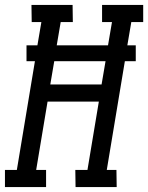

<svg xmlns="http://www.w3.org/2000/svg" viewBox="-57 -755 598 775"><path d="M-37 0V-69H11L84 -508H50V-572H94L110 -666H71L70 -735H236L237 -666H188L172 -572H379L395 -666H355V-735H521V-666H473L457 -572H491V-508H447L374 -69H413L414 0H248L247 -69H296L342 -345H135L89 -69H129V0ZM353 -414 369 -508H162L146 -414Z"/></svg>

Font: Iosevka QP
Style: Italic
Weight: 400
Italic angle: -9°
Designer: Belleve Invis
Foundry: Belleve Invis
Version: Version 20.0.0; ttfautohint (v1.8.4)